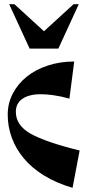

<svg xmlns="http://www.w3.org/2000/svg" viewBox="-20 -888 422 921"><path d="M56 -352Q56 -286 128 -246Q200 -206 362 -166L328 13Q250 -10 191.5 -46Q133 -82 94.5 -128Q56 -174 36.5 -227.5Q17 -281 17 -338Q17 -392 41 -438.5Q65 -485 107.5 -519.5Q150 -554 209 -573.5Q268 -593 336 -593L313 -415Q269 -427 235 -431.5Q201 -436 176 -436Q119 -436 87.5 -414Q56 -392 56 -352ZM333 -868H358L260 -655H122L24 -868H49L191 -738Z"/></svg>

Font: Trickster
Style: Regular
Weight: 400
Designer: Jean-Baptiste Morizot
Foundry: Jean-Baptiste Morizot
Version: Version 2.000;PS 2.0;hotconv 1.0.88;makeotf.lib2.5.647800